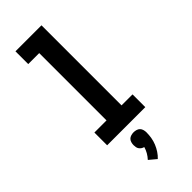

<svg xmlns="http://www.w3.org/2000/svg" viewBox="-312 -777 1075 1075"><g transform="rotate(-45 225.0 -240.0)"><path d="M74 0V-101H170V-634H83V-735H289V-101H376V0ZM220 255 177 219Q190 205 199.5 188.5Q209 172 214 154Q206 152 199 147.5Q192 143 187 136Q182 129 180.5 120.5Q179 112 179 104Q179 94 182 83.5Q185 73 192 66Q199 59 209.5 56Q220 53 230 53Q240 53 250.5 56Q261 59 268 66Q275 73 278 83.5Q281 94 281 104Q281 125 277.5 146Q274 167 266 186.5Q258 206 246.5 223.5Q235 241 220 255Z"/></g></svg>

Font: Iosevka Etoile
Style: Bold
Weight: 700
Designer: Belleve Invis
Foundry: Belleve Invis
Version: Version 28.1.0; ttfautohint (v1.8.4)